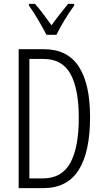

<svg xmlns="http://www.w3.org/2000/svg" viewBox="-20 -967 534 987"><path d="M443 -365Q443 -185 384 -92.5Q325 0 203 0H76V-714H207Q326 -714 384.5 -625.5Q443 -537 443 -365ZM385 -362Q385 -509 342.5 -586.5Q300 -664 204 -664H131V-50H201Q297 -50 341 -129Q385 -208 385 -362ZM219 -788Q201 -823 175.5 -866Q150 -909 129 -938V-947H160Q179 -926 201.5 -896Q224 -866 245 -837Q267 -868 286 -892Q305 -916 330 -947H361V-938Q338 -907 312.5 -865Q287 -823 270 -788Z"/></svg>

Font: Noto Sans ExtraCondensed Light
Style: Regular
Weight: 300
Width: 2
Designer: Monotype Design Team
Foundry: Monotype Imaging Inc.
Version: Version 2.013; ttfautohint (v1.8.4.7-5d5b)